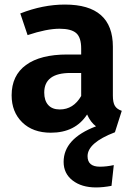

<svg xmlns="http://www.w3.org/2000/svg" viewBox="-20 -566 587 842"><path d="M484 14Q364 60 364 119Q364 165 418 165Q447 165 479 158L469 249Q432 256 401 256Q338 256 298.5 225.5Q259 195 259 144Q259 42 401 -12Q377 -30 362 -64Q310 16 203 16Q124 16 77.5 -29.5Q31 -75 31 -148Q31 -235 94 -281Q157 -327 275 -327H336V-353Q336 -402 314 -421Q292 -440 241 -440Q185 -440 101 -412L69 -507Q168 -546 265 -546Q475 -546 475 -361V-147Q475 -116 484 -101.5Q493 -87 514 -80ZM242 -86Q302 -86 336 -145V-246H289Q174 -246 174 -160Q174 -125 191.5 -105.5Q209 -86 242 -86Z"/></svg>

Font: FiraGO SemiBold
Style: Regular
Weight: 600
Designer: bBox Type
Foundry: bBox Type GmbH
Version: Version 1.001;PS 001.001;hotconv 1.0.88;makeotf.lib2.5.64775